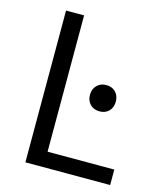

<svg xmlns="http://www.w3.org/2000/svg" viewBox="-108 -793 735 873"><g transform="rotate(15 259.5 -357.0)"><path d="M493.2 -72.8V0H94.2V-714.4H179.2V-72.8ZM298.3 -372.6Q298.3 -399.9 315.2 -417.2Q332 -434.6 359.4 -434.6Q386.7 -434.6 403.3 -417.5Q419.9 -400.4 419.9 -372.6Q419.9 -345.2 403.3 -328.1Q386.7 -311 359.4 -311Q332 -311 315.2 -328.1Q298.3 -345.2 298.3 -372.6Z"/></g></svg>

Font: Lycee Sans
Style: Regular
Weight: 400
Designer: Justin Alvin
Foundry: Alkove Design
Version: Version 1.030